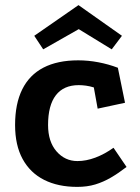

<svg xmlns="http://www.w3.org/2000/svg" viewBox="-20 -711 547 751"><path d="M347 -369Q331 -374 316 -376Q301 -378 288 -378Q229 -378 198.5 -338.5Q168 -299 168 -222Q168 -157 201 -119Q234 -81 283 -81Q317 -81 353 -94.5Q389 -108 424 -133L475 -58Q444 -34 414 -16.5Q384 1 352.5 10.5Q321 20 282 20Q207 20 152.5 -7.5Q98 -35 68.5 -89Q39 -143 39 -222Q39 -305 67 -361.5Q95 -418 150 -446.5Q205 -475 286 -475Q325 -475 364.5 -467.5Q404 -460 441 -446L469 -309L362 -286ZM287 -691 457 -571 417 -518 288 -597 149 -518 114 -571Z"/></svg>

Font: Podkova ExtraBold
Style: Regular
Weight: 800
Designer: Ilya Yudin
Foundry: Cyreal (www.cyreal.org)
Version: Version 2.103